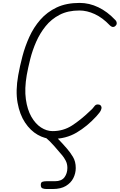

<svg xmlns="http://www.w3.org/2000/svg" viewBox="-20 -951 821 1318"><path d="M340 2.5Q288.5 2.5 238.8 -25.8Q189 -54 152 -109.5Q115 -165 100.5 -246.2Q86 -327.5 105 -434Q116 -496 134 -564.5Q152 -633 181.5 -698Q211 -763 257 -815.8Q303 -868.5 369 -899.8Q435 -931 526.5 -931Q593 -931 655.2 -901Q717.5 -871 770 -815Q779.5 -806.5 781 -794.8Q782.5 -783 774.5 -775.5Q768 -767 757.2 -766Q746.5 -765 733.5 -777.5Q684 -829.5 630.5 -854.2Q577 -879 525 -879Q446.5 -879 389.5 -849.5Q332.5 -820 293.2 -771.2Q254 -722.5 228.2 -663.8Q202.5 -605 187.5 -545.2Q172.5 -485.5 163.5 -435Q147.5 -341.5 157.5 -270Q167.5 -198.5 195.2 -149.8Q223 -101 261.5 -76Q300 -51 341 -51Q415 -51 474.5 -89.5Q534 -128 594 -185.5Q617.5 -206 626.8 -220Q636 -234 650.5 -234Q662.5 -234 668.8 -229.2Q675 -224.5 677 -214Q678 -207.5 672.5 -194Q667 -180.5 641.5 -152.5Q579 -84 505.8 -40.8Q432.5 2.5 340 2.5ZM299 346.5Q283 346.5 271.5 341.8Q260 337 260 318.5Q260 301 270.8 297Q281.5 293 299 293H357Q402.5 293 422.5 266Q442.5 239 442.5 201.5Q442.5 173.5 430.8 151.5Q419 129.5 408 116.5Q384.5 88.5 353 52.5Q321.5 16.5 293.5 -6.5Q285.5 -13.5 286.5 -23Q287.5 -32.5 294.8 -40Q302 -47.5 311.5 -47.5Q318.5 -47.5 322.8 -46.5Q327 -45.5 338 -37Q351 -26.5 370.8 -6Q390.5 14.5 409.5 35.2Q428.5 56 439.5 69Q461.5 94 480.8 126Q500 158 500 202.5Q500 238.5 483.5 271.5Q467 304.5 432.2 325.5Q397.5 346.5 342.5 346.5Z"/></svg>

Font: Edu VIC WA NT Hand Pre
Style: Regular
Weight: 400
Designer: Tina and Corey Anderson, Eben Sorkin, Mirko Velimirovic
Foundry: Google for Education
Version: Version 1.000